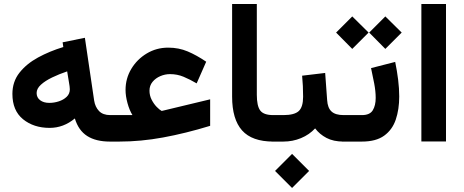

<svg xmlns="http://www.w3.org/2000/svg" viewBox="-20 -702 2300 952"><path d="M524.9 0Q455.6 0 412.4 -27.6Q369.1 -55.2 351.1 -114.7Q294.9 -67.9 226.1 -67.9Q147 -67.9 94.2 -110.8Q41.5 -153.8 41.5 -236.3Q41.5 -296.9 76.4 -341.3Q111.3 -385.7 168.7 -417Q226.1 -448.2 293.9 -468.8L290.5 -492.2L400.9 -514.6L446.8 -203.6Q451.7 -171.9 470.9 -151.6Q490.2 -131.3 526.9 -131.3H541.5V0ZM326.2 -259.3Q326.2 -266.1 325 -274.2Q323.7 -282.2 322.3 -291.5L313 -348.1Q272.9 -334.5 238.5 -317.9Q204.1 -301.3 182.9 -282Q161.6 -262.7 161.6 -240.7Q161.6 -218.3 179 -205.1Q196.3 -191.9 224.6 -191.9Q248.5 -191.9 271.7 -199.5Q294.9 -207 310.5 -221.9Q326.2 -236.8 326.2 -259.3Z M636.7 -131.3Q621.6 -155.8 612.1 -190.9Q602.5 -226.1 602.5 -255.9Q602.5 -313 631.1 -360.6Q659.7 -408.2 707.8 -437Q755.9 -465.8 814 -465.8Q866.2 -465.8 910.6 -447Q955.1 -428.2 1002.4 -396L955.1 -288.6Q921.9 -308.1 890.4 -321.3Q858.9 -334.5 822.8 -334.5Q798.3 -334.5 774.9 -324.5Q751.5 -314.5 736.3 -296.1Q721.2 -277.8 721.2 -252.4Q721.2 -228.5 731.9 -207.5Q742.7 -186.5 756.8 -172.1Q771 -157.7 780.8 -152.3Q783.2 -151.9 790 -153.8L1022 -209.5V-78.1Q898.9 -40.5 788.3 -20.3Q677.7 0 571.8 0H522V-131.3Z M1130.9 -682.1H1253.4V-231.9Q1253.4 -176.8 1270.3 -154.1Q1287.1 -131.3 1335.4 -131.3H1347.7V0H1335.4Q1229.5 0 1180.2 -55.4Q1130.9 -110.8 1130.9 -222.7Z M1327.6 -131.3H1384.8Q1439.9 -131.3 1461.4 -151.4Q1482.9 -171.4 1482.9 -222.2Q1482.9 -249.5 1481.7 -275.4Q1480.5 -301.3 1478 -326.7L1592.3 -340.3L1602.1 -205.6Q1604.5 -167 1623.8 -149.2Q1643.1 -131.3 1684.1 -131.3H1694.3V0H1683.1Q1633.3 0 1598.9 -18.1Q1564.5 -36.1 1542.5 -65.4Q1513.7 -34.2 1472.4 -17.1Q1431.2 0 1384.8 0H1327.6ZM1428.2 61 1512.7 145.5 1428.2 230 1343.8 145.5Z M1890.6 -620.6 1971.7 -540.5 1890.6 -459.5 1810.5 -540.5ZM1726.6 -620.6 1807.6 -540.5 1726.6 -459.5 1646.5 -540.5ZM1774.4 0H1674.8V-131.3H1774.4Q1814 -131.3 1828.4 -155.3Q1842.8 -179.2 1842.8 -216.3Q1842.8 -249.5 1835.4 -288.3Q1828.1 -327.1 1819.8 -364.3L1939.5 -395Q1948.7 -350.6 1954.1 -306.9Q1959.5 -263.2 1959.5 -223.6Q1959.5 -159.7 1942.4 -109.1Q1925.3 -58.6 1884.8 -29.3Q1844.2 0 1774.4 0Z M2191.4 -682.1V-0.5H2069.3V-682.1Z"/></svg>

Font: Vazirmatn UI NL
Style: Bold
Weight: 700
Designer: Saber Rastikerdar
Foundry: Saber Rastikerdar
Version: Version 33.003